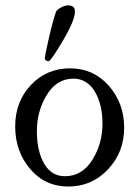

<svg xmlns="http://www.w3.org/2000/svg" viewBox="-20 -681 516 709"><path d="M231.4 -661.1Q256.8 -661.1 256.8 -638.7Q256.8 -606.4 213.4 -532.7Q169.9 -459 160.2 -455.1H157.2Q154.3 -455.1 149.9 -458Q145.5 -460.9 145.5 -467.3Q145.5 -473.6 159.7 -536.6Q173.8 -599.6 186.5 -636.7Q189.5 -644.5 204.1 -652.8Q218.8 -661.1 231.4 -661.1ZM94.2 -367.2Q152.3 -428.7 238.8 -428.7Q325.2 -428.7 381.8 -364.3Q438.5 -299.8 438.5 -209.5Q438.5 -119.1 378.9 -55.7Q319.3 7.8 232.9 7.8Q146.5 7.8 91.3 -57.1Q36.1 -122.1 36.1 -213.9Q36.1 -305.7 94.2 -367.2ZM251 -390.6Q189.5 -390.6 152.8 -330.6Q116.2 -270.5 116.2 -196.8Q116.2 -123 143.1 -76.7Q169.9 -30.3 219.7 -30.3Q283.2 -30.3 320.8 -90.3Q358.4 -150.4 358.4 -223.6Q358.4 -296.9 329.6 -343.8Q300.8 -390.6 251 -390.6Z"/></svg>

Font: CrimsonText-Roman
Style: Roman
Weight: 400
Version: Version 0.13